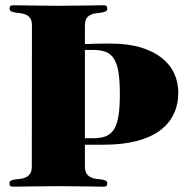

<svg xmlns="http://www.w3.org/2000/svg" viewBox="-20 -700 707 722"><path d="M299.3 -180.2H331.5Q359.9 -180.2 378.9 -188Q397.9 -195.8 409.4 -214.8Q420.9 -233.9 425.8 -265.9Q430.7 -297.9 430.7 -346.2Q430.7 -394.5 425.8 -426.5Q420.9 -458.5 409.4 -477.5Q397.9 -496.6 378.9 -504.4Q359.9 -512.2 331.5 -512.2H299.3ZM299.3 -74.2Q299.3 -56.6 305.4 -47.4Q311.5 -38.1 321 -33.4Q330.6 -28.8 341.3 -27.6Q352.1 -26.4 361.6 -25.1Q371.1 -23.9 377.2 -20.8Q383.3 -17.6 383.3 -9.8Q383.3 -2.9 380.1 -0.5Q377 2 368.7 2Q339.4 2 297.1 1Q254.9 0 200.2 0Q145 0 102.3 1Q59.6 2 30.3 2Q22 2 18.8 -0.5Q15.6 -2.9 15.6 -9.8Q15.6 -18.1 21.7 -21Q27.8 -23.9 37.4 -25.1Q46.9 -26.4 57.6 -27.6Q68.4 -28.8 77.9 -33.4Q87.4 -38.1 93.5 -47.4Q99.6 -56.6 99.6 -74.2L100.1 -604Q100.1 -621.6 94 -630.9Q87.9 -640.1 78.4 -644.5Q68.8 -648.9 58.1 -650.1Q47.4 -651.4 37.8 -652.8Q28.3 -654.3 22.2 -657.2Q16.1 -660.2 16.1 -668Q16.1 -674.8 19.3 -677.5Q22.5 -680.2 30.8 -680.2Q60.1 -680.2 102.5 -679.2Q145 -678.2 199.7 -678.2Q254.4 -678.2 296.9 -679.2Q339.4 -680.2 368.7 -680.2Q377 -680.2 380.1 -677.5Q383.3 -674.8 383.3 -668Q383.3 -660.2 377.2 -657.2Q371.1 -654.3 361.6 -652.8Q352.1 -651.4 341.3 -650.1Q330.6 -648.9 321 -644.5Q311.5 -640.1 305.4 -630.9Q299.3 -621.6 299.3 -604V-534.2Q326.7 -535.6 349.4 -535.9Q372.1 -536.1 395.5 -536.1Q460.9 -536.1 508.8 -521.7Q556.6 -507.3 588.1 -482.4Q619.6 -457.5 635 -423.8Q650.4 -390.1 650.4 -352.1Q650.4 -307.1 633.1 -270.8Q615.7 -234.4 580.8 -208.7Q545.9 -183.1 492.9 -169.4Q439.9 -155.8 368.7 -155.8H299.3Z"/></svg>

Font: XB Zar
Style: Bold
Weight: 700
Designer: Behnam
Foundry: Irmug
Version: Version 8.005 2009